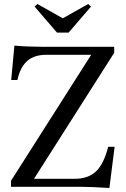

<svg xmlns="http://www.w3.org/2000/svg" viewBox="-20 -934 629 960"><path d="M527 6Q484 3 446 1.5Q408 0 383 0H35V-30L455 -690L481 -660H211Q151 -660 116 -629Q81 -598 67 -534H36L52 -706Q83 -703 122 -701.5Q161 -700 193 -700H551V-670L131 -10L104 -40H353Q421 -40 460 -77Q499 -114 521 -200H553ZM265 -771 153 -901 167 -914 293 -843H295L421 -914L435 -901L323 -771Z"/></svg>

Font: Hedvig Letters Serif 24pt 24pt
Style: Regular
Weight: 400
Version: Version 1.000